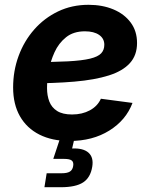

<svg xmlns="http://www.w3.org/2000/svg" viewBox="-20 -575 630 799"><path d="M269.4 11.7Q196.7 11.7 144 -14.9Q91.3 -41.5 62.9 -91.4Q34.6 -141.2 34.6 -210.9Q34.6 -280 57.4 -342.1Q80.2 -404.1 122.1 -451.9Q164.1 -499.8 221.6 -527.4Q279.1 -555 348.5 -555Q406.2 -555 451.9 -535.9Q497.5 -516.8 523.9 -481.2Q550.3 -445.7 550.3 -396Q550.3 -345.1 520.5 -312.3Q490.8 -279.4 432.7 -261Q374.6 -242.6 289.6 -235.3Q204.6 -228 94 -228L109.2 -316.6Q202.7 -316.6 262.4 -319.7Q322.1 -322.9 355.1 -331Q388.1 -339.1 401.1 -353.2Q414.1 -367.2 414.1 -388.8Q414.1 -414.7 392.5 -429.7Q370.8 -444.7 333.4 -444.7Q285.6 -444.7 254.8 -419.9Q224 -395.2 206.9 -357.5Q189.7 -319.8 182.7 -279.7Q175.7 -239.5 175.7 -208.5Q175.7 -177.4 185.3 -152.4Q195 -127.5 217.9 -113Q240.8 -98.6 280 -98.6Q322 -98.6 354 -115.9Q385.9 -133.2 399.8 -164.1L531.4 -146.7Q504.6 -75.1 435 -31.7Q365.5 11.7 269.4 11.7ZM164.9 204.1 174.2 146H236.3Q259.7 146 270.8 139Q281.9 132.1 284.5 116.1Q287.2 100.1 278.8 93.2Q270.4 86.2 246.5 86.2H201.7L237.3 -21.3H293.7L290.1 0L280.1 43Q326.5 40.8 348.4 60.5Q370.3 80.3 363.9 118.8Q356.6 164.1 325.9 184.1Q295.1 204.1 233.2 204.1Z"/></svg>

Font: Inter
Style: Italic
Weight: 400
Italic angle: -9.3988°
Designer: Rasmus Andersson
Foundry: rsms
Version: Version 4.001;git-66647c0bb